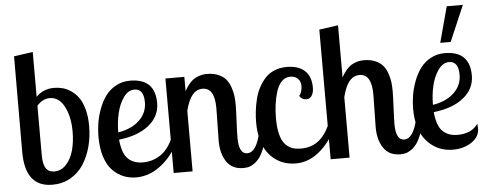

<svg xmlns="http://www.w3.org/2000/svg" viewBox="-50 -878 2573 1012"><g transform="rotate(-5 1236.5 -372.0)"><path d="M45.9 -179.2 46.9 -686 147 -700.2V-462.9Q184.6 -502 242.2 -502Q265.1 -502 286.9 -496.3Q308.6 -490.7 331.3 -475.6Q354 -460.4 370.8 -437Q387.7 -413.6 398.4 -374.8Q409.2 -335.9 409.2 -286.1Q409.2 -228 395.3 -176.3Q381.3 -124.5 354.7 -83.5Q328.1 -42.5 285.6 -18.3Q243.2 5.9 189.9 5.9Q45.9 5.9 45.9 -179.2ZM319.8 -263.2Q319.8 -343.3 291.7 -396.7Q263.7 -450.2 214.8 -450.2Q177.7 -450.2 147 -416V-152.8Q147 -106.9 161.1 -85Q175.3 -63 206.1 -63Q242.7 -63 269 -91.8Q295.4 -120.6 307.6 -165Q319.8 -209.5 319.8 -263.2Z M776.9 -375Q776.9 -305.2 719 -258.3Q661.1 -211.4 560.1 -200.2Q566.9 -126.5 596.7 -98.1Q626.5 -69.8 674.8 -69.8Q725.1 -69.8 766.4 -96.4Q807.6 -123 833 -179.2H864.7Q838.4 -103 773.2 -48.6Q708 5.9 633.8 5.9Q597.7 5.9 566.7 -6.6Q535.6 -19 509.5 -45.2Q483.4 -71.3 468.3 -117.4Q453.1 -163.6 453.1 -225.1Q453.1 -260.7 459 -297.4Q464.8 -334 479 -371.8Q493.2 -409.7 514.4 -438.7Q535.6 -467.8 569.1 -486.3Q602.5 -504.9 644 -504.9Q776.9 -504.9 776.9 -375ZM559.1 -238.8Q629.9 -250 671.4 -289.3Q712.9 -328.6 712.9 -384.8Q712.9 -456.1 663.1 -456.1Q629.9 -456.1 605.5 -421.4Q581.1 -386.7 570.1 -338.6Q559.1 -290.5 559.1 -238.8Z M831.5 -500H931.6V-423.8Q945.3 -449.7 961.4 -467Q977.5 -484.4 994.1 -491.9Q1010.7 -499.5 1023.7 -502.2Q1036.6 -504.9 1051.8 -504.9Q1086.4 -504.9 1112.3 -493.4Q1138.2 -481.9 1152.3 -464.6Q1166.5 -447.3 1175 -421.9Q1183.6 -396.5 1186 -374.8Q1188.5 -353 1188.5 -326.2Q1188.5 -303.2 1185.5 -242.7Q1182.6 -182.1 1182.6 -155.8Q1182.6 -69.8 1227.5 -69.8Q1276.9 -69.8 1299.8 -179.2H1336.4Q1328.1 -131.3 1314.7 -95.9Q1301.3 -60.5 1287.6 -41.5Q1273.9 -22.5 1257.1 -11.2Q1240.2 0 1227.3 2.9Q1214.4 5.9 1199.7 5.9Q1140.6 5.9 1111.6 -37.4Q1082.5 -80.6 1082.5 -147Q1082.5 -159.2 1084 -233.2Q1085.4 -307.1 1085.4 -320.8Q1085.4 -429.2 1021.5 -429.2Q989.7 -429.2 967.8 -403.1Q945.8 -377 931.6 -319.8V0H831.5Z M1525.4 -347.2Q1533.2 -353.5 1537.8 -368.4Q1542.5 -383.3 1542.5 -398.9Q1542.5 -422.4 1527.8 -437.3Q1513.2 -452.1 1487.3 -452.1Q1461.4 -452.1 1442.4 -432.9Q1423.3 -413.6 1413.3 -381.3Q1403.3 -349.1 1398.4 -314Q1393.6 -278.8 1393.6 -240.2Q1393.6 -199.2 1399.7 -168.7Q1405.8 -138.2 1416 -119.6Q1426.3 -101.1 1441.9 -89.6Q1457.5 -78.1 1473.9 -74Q1490.2 -69.8 1511.2 -69.8Q1563.5 -69.8 1600.6 -96.7Q1637.7 -123.5 1663.6 -179.2H1697.3Q1671.9 -102.5 1610.8 -48.3Q1549.8 5.9 1478.5 5.9Q1449.7 5.9 1423.3 -1.5Q1397 -8.8 1371.8 -26.4Q1346.7 -43.9 1328.4 -70.1Q1310.1 -96.2 1298.8 -136.5Q1287.6 -176.8 1287.6 -227.1Q1287.6 -256.8 1291 -286.4Q1294.4 -315.9 1302 -348.1Q1309.6 -380.4 1323.7 -407.7Q1337.9 -435.1 1357.4 -457.3Q1377 -479.5 1406.7 -492.2Q1436.5 -504.9 1472.7 -504.9Q1535.6 -504.9 1568.6 -474.1Q1601.6 -443.4 1601.6 -384.8Q1601.6 -358.9 1591.3 -342.5Q1581.1 -326.2 1562.5 -326.2Q1539.6 -326.2 1525.4 -347.2Z M1662.1 -686 1762.2 -700.2V-423.8Q1775.9 -449.7 1792 -467Q1808.1 -484.4 1824.7 -491.9Q1841.3 -499.5 1854.2 -502.2Q1867.2 -504.9 1882.3 -504.9Q1917 -504.9 1942.9 -493.4Q1968.8 -481.9 1982.9 -464.6Q1997.1 -447.3 2005.6 -421.9Q2014.2 -396.5 2016.6 -374.8Q2019 -353 2019 -326.2Q2019 -303.2 2016.1 -242.7Q2013.2 -182.1 2013.2 -155.8Q2013.2 -69.8 2058.1 -69.8Q2107.4 -69.8 2130.4 -179.2H2167Q2158.7 -131.3 2145.3 -95.9Q2131.8 -60.5 2118.2 -41.5Q2104.5 -22.5 2087.6 -11.2Q2070.8 0 2057.9 2.9Q2044.9 5.9 2030.3 5.9Q1971.2 5.9 1942.1 -37.4Q1913.1 -80.6 1913.1 -147Q1913.1 -159.2 1914.6 -233.2Q1916 -307.1 1916 -320.8Q1916 -429.2 1852.1 -429.2Q1820.3 -429.2 1798.3 -403.1Q1776.4 -377 1762.2 -319.8V0H1662.1Z M2441.9 -375Q2441.9 -305.2 2384 -258.3Q2326.2 -211.4 2225.1 -200.2Q2231.9 -126.5 2261.7 -98.1Q2291.5 -69.8 2339.8 -69.8Q2414.1 -69.8 2448.2 -119.1Q2450.2 -101.6 2450.2 -94.2Q2450.2 -50.3 2408.4 -22.2Q2366.7 5.9 2309.1 5.9Q2281.2 5.9 2254.6 -1.7Q2228 -9.3 2203.1 -26.9Q2178.2 -44.4 2159.4 -70.6Q2140.6 -96.7 2129.4 -136.5Q2118.2 -176.3 2118.2 -225.1Q2118.2 -260.7 2124 -297.4Q2129.9 -334 2144 -371.8Q2158.2 -409.7 2179.4 -438.7Q2200.7 -467.8 2234.1 -486.3Q2267.6 -504.9 2309.1 -504.9Q2441.9 -504.9 2441.9 -375ZM2224.1 -238.8Q2294.9 -250 2336.4 -289.3Q2377.9 -328.6 2377.9 -384.8Q2377.9 -456.1 2328.1 -456.1Q2294.9 -456.1 2270.5 -421.4Q2246.1 -386.7 2235.1 -338.6Q2224.1 -290.5 2224.1 -238.8ZM2291 -561 2341.8 -750H2427.2L2346.2 -561Z"/></g></svg>

Font: Lobster Two
Style: Regular
Weight: 400
Designer: Pablo Impallari
Foundry: Pablo Impallari. www.impallari.com
Version: Version 1.006